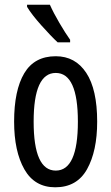

<svg xmlns="http://www.w3.org/2000/svg" viewBox="-20 -786 473 816"><path d="M393 -269Q393 -406 346.5 -476.5Q300 -547 217 -547Q126 -547 83 -474.5Q40 -402 40 -269Q40 -143 83.5 -66.5Q127 10 215 10Q307 10 350 -67Q393 -144 393 -269ZM123 -269Q123 -476 217 -476Q311 -476 311 -269Q311 -61 217 -61Q123 -61 123 -269ZM192 -766H95V-757Q114 -725 155.5 -678.5Q197 -632 225 -606H278V-617Q258 -645 232.5 -688.5Q207 -732 192 -766Z"/></svg>

Font: Noto Sans Display Condensed
Style: Regular
Weight: 400
Width: 3
Designer: Monotype Design Team
Foundry: Monotype Imaging Inc.
Version: Version 1.900